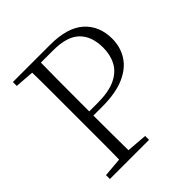

<svg xmlns="http://www.w3.org/2000/svg" viewBox="-192 -867 1012 1012"><g transform="rotate(-45 314.0 -361.5)"><path d="M56 0V-29L188 -40H209L348 -29V0ZM162 0Q164 -83 164 -166Q164 -249 164 -333V-390Q164 -474 164 -557.5Q164 -641 162 -723H233Q232 -641 231.5 -557.5Q231 -474 231 -390V-320Q231 -244 231.5 -163.5Q232 -83 233 0ZM198 -298V-329H295Q376 -329 426 -352.5Q476 -376 498.5 -418Q521 -460 521 -514Q521 -600 474 -645.5Q427 -691 325 -691H198V-723H334Q462 -723 525 -666.5Q588 -610 588 -514Q588 -453 557.5 -404Q527 -355 462.5 -326.5Q398 -298 297 -298ZM56 -694V-723H198V-684H188Z"/></g></svg>

Font: Noto Serif HK ExtraLight
Style: Regular
Weight: 200
Designer: Ryoko NISHIZUKA 西塚涼子 (kana & ideographs); Frank Grießhammer (Latin, Greek & Cyrillic); Wenlong ZHANG 张文龙 (bopomofo); San
Foundry: Adobe
Version: Version 2.002-H1;hotconv 1.1.0;makeotfexe 2.6.0